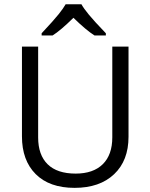

<svg xmlns="http://www.w3.org/2000/svg" viewBox="-20 -885 716 914"><path d="M591.8 -663.1V-233.9Q591.8 -120.6 523.2 -55.7Q454.6 9.3 335 9.3Q215.3 9.3 149.9 -56.2Q84.5 -121.6 84.5 -235.8V-663.1H161.6V-230.5Q161.6 -147.5 206.8 -103Q252 -58.6 340.3 -58.6Q423.8 -58.6 469.2 -103.3Q514.6 -147.9 514.6 -231.4V-663.1ZM178.2 -726.6Q235.8 -788.1 259 -817.1Q282.2 -846.2 292.5 -864.7H367.7Q377.9 -845.7 402.6 -815.7Q427.2 -785.6 483.9 -726.6V-716.3H429.7Q390.1 -741.2 329.6 -800.3Q268.1 -739.7 230.5 -716.3H178.2Z"/></svg>

Font: Bpm'online Open Sans
Style: Regular
Weight: 400
Foundry: Ascender Corporation
Version: Version 1.10